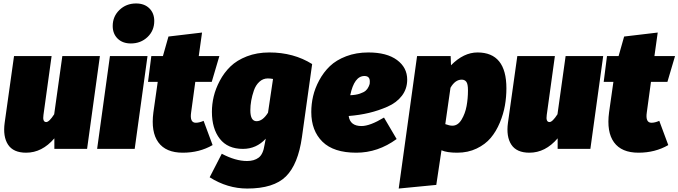

<svg xmlns="http://www.w3.org/2000/svg" viewBox="-20 -860 3919 1109"><path d="M131 22Q57 22 26.5 -24.5Q-4 -71 7 -151L61 -536H278L231 -196Q225 -155 247 -155Q264 -155 293 -200L340 -536H557L483 0H294V-61Q223 22 131 22Z M736 -609Q688 -609 659.5 -637Q631 -665 631 -710Q631 -765 670 -802.5Q709 -840 766 -840Q814 -840 842.5 -812Q871 -784 871 -739Q871 -683 832 -646Q793 -609 736 -609ZM832 -536 758 0H541L615 -536Z M1111 -151Q1131 -151 1156 -162L1208 -22Q1132 22 1036 22Q938 22 894.5 -38Q851 -98 866 -211L891 -387H835L854 -536H921L953 -649L1147 -672L1128 -536H1247L1203 -387H1108L1084 -211Q1075 -151 1111 -151Z M1536 -557Q1676 -557 1783 -490L1724 -68Q1702 89 1631.5 159Q1561 229 1408 229Q1294 229 1191 164L1261 28Q1340 70 1407 70Q1448 70 1474 50.5Q1500 31 1508 -23L1515 -59Q1461 0 1383 0Q1295 0 1249.5 -58.5Q1204 -117 1204 -214Q1204 -258 1214.5 -302.5Q1225 -347 1249.5 -393.5Q1274 -440 1311 -476Q1348 -512 1406 -534.5Q1464 -557 1536 -557ZM1527 -407Q1499 -407 1478 -387.5Q1457 -368 1446.5 -337.5Q1436 -307 1431 -278.5Q1426 -250 1426 -223Q1426 -160 1462 -160Q1497 -160 1528 -209L1557 -404Q1540 -407 1527 -407Z M2332 -400Q2332 -347 2301.5 -307Q2271 -267 2218.5 -244Q2166 -221 2111.5 -208Q2057 -195 1994 -190Q2002 -132 2068 -132Q2117 -132 2198 -181L2271 -57Q2163 22 2038 22Q1907 22 1842.5 -41.5Q1778 -105 1778 -213Q1778 -259 1788.5 -304.5Q1799 -350 1824 -396.5Q1849 -443 1885.5 -478Q1922 -513 1979.5 -535Q2037 -557 2108 -557Q2214 -557 2273 -513.5Q2332 -470 2332 -400ZM2003 -310Q2035 -311 2058.5 -319Q2082 -327 2092.5 -336.5Q2103 -346 2109 -359Q2115 -372 2115.5 -377.5Q2116 -383 2116 -390Q2116 -421 2085 -421Q2026 -421 2003 -310Z M2283 229 2389 -536H2583L2585 -483Q2658 -557 2738 -557Q2905 -557 2905 -350Q2905 -300 2896.5 -251Q2888 -202 2867 -151.5Q2846 -101 2814.5 -63.5Q2783 -26 2733 -2Q2683 22 2621 22Q2561 22 2530 8L2500 208ZM2593 -134Q2625 -134 2646 -169Q2667 -204 2675 -247.5Q2683 -291 2683 -338Q2683 -375 2673.5 -387.5Q2664 -400 2647 -400Q2609 -400 2582 -353L2552 -143Q2576 -134 2593 -134Z M3038 22Q2964 22 2933.5 -24.5Q2903 -71 2914 -151L2968 -536H3185L3138 -196Q3132 -155 3154 -155Q3171 -155 3200 -200L3247 -536H3464L3390 0H3201V-61Q3130 22 3038 22Z M3743 -151Q3763 -151 3788 -162L3840 -22Q3764 22 3668 22Q3570 22 3526.5 -38Q3483 -98 3498 -211L3523 -387H3467L3486 -536H3553L3585 -649L3779 -672L3760 -536H3879L3835 -387H3740L3716 -211Q3707 -151 3743 -151Z"/></svg>

Font: Fira Sans Ultra
Style: Italic
Weight: 950
Italic angle: -8°
Designer: Carrois Corporate & Edenspiekermann AG
Foundry: Carrois Corporate GbR & Edenspiekermann AG
Version: Version 4.203;PS 004.203;hotconv 1.0.88;makeotf.lib2.5.64775